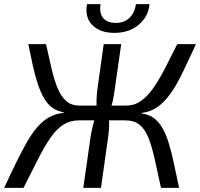

<svg xmlns="http://www.w3.org/2000/svg" viewBox="-29 -902 961 922"><path d="M192 -690Q206 -627 218.5 -573Q231 -519 247.5 -479Q264 -439 289 -417Q314 -395 353 -395L350 -324Q308 -324 275.5 -303.5Q243 -283 214.5 -242Q186 -201 155 -140.5Q124 -80 84 0H-9Q22 -67 49 -122Q76 -177 100.5 -220Q125 -263 151.5 -293Q178 -323 208 -339.5Q238 -356 276 -360L277 -363Q245 -368 221.5 -385.5Q198 -403 181.5 -432Q165 -461 152 -500.5Q139 -540 128.5 -587.5Q118 -635 107 -690ZM448 -395 439 -324H317L327 -395ZM553 -690 522 -473Q518 -442 512 -415Q506 -388 494 -358Q495 -330 495 -302.5Q495 -275 491 -249L456 0H371L407 -252Q412 -279 419 -307Q426 -335 436 -365Q434 -392 434.5 -419Q435 -446 439 -476L469 -690ZM609 -395 600 -324H483L492 -395ZM912 -690Q886 -635 863.5 -586Q841 -537 818.5 -497.5Q796 -458 771 -428.5Q746 -399 717 -381.5Q688 -364 652 -360L651 -357Q685 -353 709 -335.5Q733 -318 750.5 -288Q768 -258 781 -216Q794 -174 805.5 -119.5Q817 -65 831 0H744Q727 -79 713.5 -139.5Q700 -200 683.5 -241Q667 -282 641 -303Q615 -324 572 -324L577 -395Q616 -395 647.5 -417Q679 -439 707 -479Q735 -519 763 -573Q791 -627 822 -690ZM624 -882H689Q686 -843 664 -812Q642 -781 605.5 -762.5Q569 -744 520 -744Q472 -744 439.5 -762.5Q407 -781 394 -812Q381 -843 389 -882H454Q447 -839 466.5 -815.5Q486 -792 527 -792Q567 -792 592 -815.5Q617 -839 624 -882Z"/></svg>

Font: Exo 2
Style: Italic
Weight: 400
Italic angle: -8°
Designer: Natanael Gama
Foundry: Natanael Gama
Version: Version 2.010